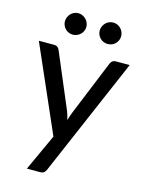

<svg xmlns="http://www.w3.org/2000/svg" viewBox="-129 -783 776 1029"><g transform="rotate(15 259.0 -268.0)"><path d="M512.5 -508 230.5 147.5Q226 158.5 218.5 164.5Q211 170.5 196.5 170.5H124L217 -32L8.5 -508H93.5Q106 -508 113 -502Q120 -496 123 -488.5L252 -183.5Q256 -172 259.8 -160.2Q263.5 -148.5 266 -137Q269.5 -149 273.5 -160.8Q277.5 -172.5 282 -184L406.5 -488.5Q410 -497 417.5 -502.5Q425 -508 434.5 -508ZM235.5 -645Q235.5 -633 230.5 -622.2Q225.5 -611.5 217.2 -603.5Q209 -595.5 198 -591Q187 -586.5 175 -586.5Q163 -586.5 152.5 -591Q142 -595.5 134 -603.5Q126 -611.5 121.2 -622.2Q116.5 -633 116.5 -645Q116.5 -657.5 121.2 -668.5Q126 -679.5 134 -687.8Q142 -696 152.5 -700.8Q163 -705.5 175 -705.5Q187 -705.5 198 -700.8Q209 -696 217.2 -687.8Q225.5 -679.5 230.5 -668.5Q235.5 -657.5 235.5 -645ZM428.5 -645Q428.5 -633 423.8 -622.2Q419 -611.5 411 -603.5Q403 -595.5 392 -591Q381 -586.5 369 -586.5Q357 -586.5 346 -591Q335 -595.5 327 -603.5Q319 -611.5 314.2 -622.2Q309.5 -633 309.5 -645Q309.5 -657.5 314.2 -668.5Q319 -679.5 327 -687.8Q335 -696 346 -700.8Q357 -705.5 369 -705.5Q381 -705.5 392 -700.8Q403 -696 411 -687.8Q419 -679.5 423.8 -668.5Q428.5 -657.5 428.5 -645Z"/></g></svg>

Font: Lato 2
Style: Regular
Weight: 500
Designer: Lukasz Dziedzic with Adam Twardoch and Botio Nikoltchev
Foundry: tyPoland Lukasz Dziedzic
Version: Version 2.015; 2015-08-06; http://www.latofonts.com/